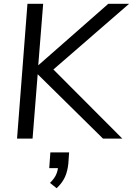

<svg xmlns="http://www.w3.org/2000/svg" viewBox="-20 -732 702 1014"><path d="M262 -365 626 0H524L179 -340L152 0H70L125 -712H208L182 -387L552 -712H662ZM345 73 341 131Q337 172 323 203Q309 234 279 262L244 234Q264 214 273.5 196Q283 178 286 156H240L246 73Z"/></svg>

Font: Muli
Style: Italic
Weight: 400
Italic angle: -4.541°
Designer: Vernon Adams
Foundry: Vernon Adams
Version: Version 2.001